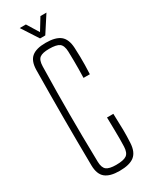

<svg xmlns="http://www.w3.org/2000/svg" viewBox="-242 -995 829 1051"><g transform="rotate(-30 172.5 -469.5)"><path d="M176 6Q116 6 87 -17.8Q58 -41.5 57 -97Q56 -180.5 55.5 -254.5Q55 -328.5 55 -399.2Q55 -470 55.5 -544Q56 -618 57 -701Q58 -756.5 86.5 -780.2Q115 -804 175 -804Q237.5 -804 266.8 -780.2Q296 -756.5 299 -701Q300.5 -669.5 301 -643.5Q301.5 -617.5 301 -591.5Q300.5 -565.5 299 -534H259Q260 -565.5 260.2 -591.5Q260.5 -617.5 260.2 -643.5Q260 -669.5 259 -701Q257.5 -739.5 239.2 -752.8Q221 -766 175 -766Q133 -766 115.5 -752.8Q98 -739.5 97 -701Q95 -609 94.2 -537Q93.5 -465 93.5 -399.2Q93.5 -333.5 94.2 -261.5Q95 -189.5 97 -97Q98 -59 115.8 -45.5Q133.5 -32 176 -32Q223.5 -32 242.5 -45.5Q261.5 -59 263 -97Q264 -120 264 -145Q264 -170 263.5 -202.8Q263 -235.5 262 -282H302Q304.5 -220.5 305 -180.2Q305.5 -140 303 -97Q300 -41.5 270 -17.8Q240 6 176 6ZM161 -840 93 -945H132L178 -870L224 -945H262L194 -840Z"/></g></svg>

Font: Big Shoulders Text Thin Thin
Style: Regular
Weight: 250
Version: Version 2.002